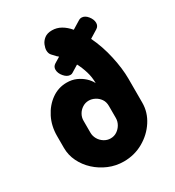

<svg xmlns="http://www.w3.org/2000/svg" viewBox="-182 -857 889 974"><g transform="rotate(-30 262.5 -369.5)"><path d="M257 10Q211 10 169.5 -7.5Q128 -25 96 -54.5Q64 -84 45.5 -122Q27 -160 27 -202V-272Q27 -330 51 -377.5Q75 -425 115 -453.5Q155 -482 204 -482Q235 -482 259.5 -471Q284 -460 302.5 -443Q321 -426 331 -406Q331 -441 321 -474Q311 -507 296 -535L255 -510Q250 -506 241 -506Q222 -506 205 -526Q188 -546 188 -567Q188 -585 204 -595L237 -615Q236 -617 233 -619Q230 -621 228 -623Q218 -634 207.5 -645Q197 -656 197 -675Q197 -688 204 -705.5Q211 -723 227.5 -736Q244 -749 272 -749Q300 -749 324.5 -735Q349 -721 370 -696L419 -726Q426 -730 434 -730Q454 -730 470 -710Q486 -690 486 -670Q486 -651 470 -641L423 -612Q454 -548 470 -474.5Q486 -401 486 -343V-202Q486 -146 454.5 -97.5Q423 -49 371 -19.5Q319 10 257 10ZM257 -125Q278 -125 294.5 -136Q311 -147 321 -164.5Q331 -182 331 -202V-272Q331 -296 319.5 -312.5Q308 -329 290.5 -338Q273 -347 255 -347Q235 -347 218 -336Q201 -325 191.5 -308Q182 -291 182 -272V-202Q182 -182 192 -164.5Q202 -147 219.5 -136Q237 -125 257 -125Z"/></g></svg>

Font: Dosis ExtraBold
Style: Regular
Weight: 800
Designer: EdgarTolentino, PabloImpallari, IginoMarini
Foundry: EdgarTolentino, PabloImpallari, IginoMarini
Version: Version 3.001; ttfautohint (v1.8.2)